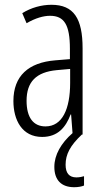

<svg xmlns="http://www.w3.org/2000/svg" viewBox="-20 -655 431 802"><path d="M254 33C254 -10 273 -47 322 -93H325V-453C325 -578 288 -635 195 -635C153 -635 110 -623 73 -600L91 -558C129 -580 162 -589 189 -589C248 -589 272 -552 272 -451V-408L211 -403C99 -394 36 -338 36 -233C36 -154 72 -83 156 -83C222 -83 255 -124 275 -177H277L283 -99C235 -57 207 -8 207 42C207 97 236 127 290 127C307 127 322 124 331 120V81C325 83 312 86 299 86C269 86 254 68 254 33ZM217 -362 273 -367V-309C273 -199 240 -127 170 -127C120 -127 91 -163 91 -234C91 -313 131 -354 217 -362Z"/></svg>

Font: Noto Sans Kannada UI ExtraCondensed Light
Style: Regular
Weight: 300
Width: 2
Designer: Jelle Bosma - Monotype Design Team
Foundry: Monotype Imaging Inc.
Version: Version 2.005